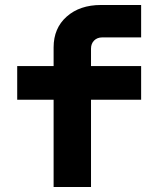

<svg xmlns="http://www.w3.org/2000/svg" viewBox="-20 -750 640 770"><path d="M195 0V-350H49V-485H195V-560Q195 -637 247.5 -683.5Q300 -730 385 -730H546V-600H390Q370 -600 357.5 -587.5Q345 -575 345 -555V-485H546V-350H345V0Z"/></svg>

Font: NKDuy Mono ExtraBold
Style: Regular
Weight: 800
Monospace: yes
Designer: NKDuy
Foundry: NKDuy
Version: Version 2.251; ttfautohint (v1.8.4.7-5d5b)